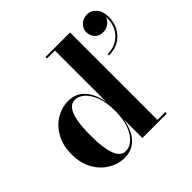

<svg xmlns="http://www.w3.org/2000/svg" viewBox="-185 -945 1145 1145"><g transform="rotate(-45 387.5 -373.0)"><path d="M248.5 9.5Q194.5 9.5 146.5 -19Q98.5 -47.5 68.2 -101Q38 -154.5 38 -229.5Q38 -304.5 68.2 -358.2Q98.5 -412 146.5 -440.8Q194.5 -469.5 248.5 -469.5Q312 -469.5 352.2 -425.8Q392.5 -382 405.5 -303V-737.5H338.5V-750H545.5V-12.5H612V0H405.5V-156Q392.5 -77 352.2 -33.8Q312 9.5 248.5 9.5ZM281 -14Q311.5 -14 340 -38.2Q368.5 -62.5 387 -110.2Q405.5 -158 405.5 -229.5Q405.5 -301 387 -349.2Q368.5 -397.5 340 -421.8Q311.5 -446 281 -446Q252.5 -446 234 -421.5Q215.5 -397 206.5 -349Q197.5 -301 197.5 -229.5Q197.5 -158 206.5 -110.2Q215.5 -62.5 234 -38.2Q252.5 -14 281 -14ZM613 -489V-500Q649 -500 678.5 -513.5Q708 -527 728.5 -551.2Q749 -575.5 757.8 -608.5Q766.5 -641.5 760 -680H763.5Q764 -663 754 -647.2Q744 -631.5 726.5 -621.2Q709 -611 688.5 -611Q653 -611 634 -632.5Q615 -654 615 -683Q615 -712.5 638 -733.8Q661 -755 693.5 -755Q726.5 -755 750.8 -727.2Q775 -699.5 775 -651Q775 -607 755.5 -570.2Q736 -533.5 699.8 -511.2Q663.5 -489 613 -489Z"/></g></svg>

Font: Bodoni Moda 18pt
Style: Bold
Weight: 700
Designer: Owen Earl
Foundry: indestructible type
Version: Version 2.004